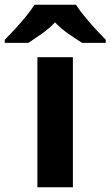

<svg xmlns="http://www.w3.org/2000/svg" viewBox="-79 -786 464 806"><path d="M227 0H78V-546H227ZM240 -766Q254 -744 276.5 -716.5Q299 -689 323 -663Q347 -637 365 -619V-606H266Q240 -622 209 -643.5Q178 -665 152 -692Q126 -665 96 -644Q66 -623 40 -606H-59V-619Q-40 -638 -16.5 -663.5Q7 -689 29.5 -716.5Q52 -744 66 -766Z"/></svg>

Font: Noto Sans Armenian
Style: Regular
Weight: 400
Designer: Monotype Design Team
Foundry: Monotype Imaging Inc.
Version: Version 2.007